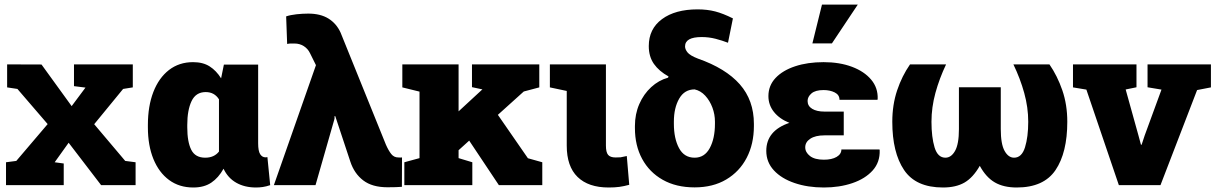

<svg xmlns="http://www.w3.org/2000/svg" viewBox="-20 -810 5318 840"><path d="M6.3 0V-100.1L51.3 -106L188.5 -267.1L56.2 -420.9L11.2 -427.7V-528.3L161.6 -527.8L293.5 -345.7L354 -426.8L303.7 -433.1V-528.3H561V-427.7L518.6 -420.9L392.1 -266.6L527.8 -106L573.2 -100.1V0H422.4L280.3 -185.5L219.2 -100.1L258.8 -94.7V0Z M825.7 10.3Q764.2 10.3 719.7 -22.5Q675.3 -55.2 651.1 -114.5Q627 -173.8 627 -252.9V-263.2Q627 -345.7 650.9 -407.5Q674.8 -469.2 719.2 -503.7Q763.7 -538.1 824.7 -538.1Q868.2 -538.1 897.2 -519.5Q926.3 -501 947.3 -467.3L959.5 -527.3H1109.4V-183.1Q1109.4 -149.4 1118.2 -135.5Q1127 -121.6 1142.1 -121.6Q1147 -121.6 1149.9 -122.6L1162.1 0Q1145 5.9 1129.9 8.1Q1114.7 10.3 1100.1 10.3Q1050.3 10.3 1013.7 -10.5Q977.1 -31.2 958 -71.8Q936 -32.2 904.5 -11Q873 10.3 825.7 10.3ZM877.9 -120.1Q917 -120.1 938 -147V-375.5Q918 -407.2 879.9 -407.2Q836.9 -407.2 818.1 -367.7Q799.3 -328.1 799.3 -263.2V-252.9Q799.3 -189.5 816.7 -154.8Q834 -120.1 877.9 -120.1Z M1675.3 9.3Q1608.4 9.3 1569.1 -20.8Q1529.8 -50.8 1512.7 -103L1446.8 -301.8L1443.8 -302.2L1443.4 -290L1360.4 0H1178.2L1362.3 -524.9L1336.4 -577.1Q1327.1 -596.7 1309.1 -608.2Q1291 -619.6 1268.6 -619.6Q1257.3 -619.6 1251.5 -619.6Q1245.6 -619.6 1236.3 -617.7L1231.9 -738.3Q1250.5 -744.6 1277.3 -747.6Q1304.2 -750.5 1328.6 -750.5Q1381.8 -750.5 1417 -728.8Q1452.1 -707 1470.2 -667L1668.5 -176.8Q1679.7 -151.4 1691.7 -136.2Q1703.6 -121.1 1722.7 -121.1Q1728 -121.1 1731.2 -120.8Q1734.4 -120.6 1738.8 -121.1L1738.3 7.3Q1715.3 9.3 1675.3 9.3Z M1749 0V-100.1L1815.4 -118.2V-409.2L1740.2 -427.7V-528.3H1986.3V-322.8L2089.4 -418L2090.8 -418.9L2044.9 -428.7V-528.3H2339.4V-427.7L2271.5 -409.7L2158.2 -307.6L2289.6 -117.7L2352.5 -100.1V0H2162.6L2032.7 -194.8L1986.3 -152.8V-118.2L2046.4 -100.1V0Z M2642.6 10.3Q2554.2 10.3 2506.8 -35.9Q2459.5 -82 2459.5 -172.9V-412.1L2385.7 -427.7V-528.3H2630.9V-172.9Q2630.9 -144 2640.4 -132.6Q2649.9 -121.1 2673.3 -121.1Q2689 -121.1 2695.1 -121.8Q2701.2 -122.6 2722.2 -127.4L2732.9 -1.5Q2709.5 4.9 2689.7 7.6Q2669.9 10.3 2642.6 10.3Z M3019 9.8Q2938 9.8 2879.4 -23.4Q2820.8 -56.6 2789.3 -115Q2757.8 -173.3 2757.8 -249.5V-258.8Q2757.8 -311 2776.9 -354.7Q2795.9 -398.4 2828.9 -428.7Q2861.8 -459 2902.8 -470.2L2904.8 -475.6Q2863.3 -498.5 2840.8 -530.5Q2818.4 -562.5 2818.4 -608.4Q2818.4 -683.6 2876.2 -726.3Q2934.1 -769 3031.7 -769Q3074.2 -769 3108.9 -760Q3143.6 -751 3186.5 -729.5L3165 -623Q3139.6 -632.8 3110.4 -640.4Q3081.1 -647.9 3049.8 -647.9Q2977.1 -647.9 2977.1 -606.9Q2977.1 -594.2 2988 -580.6Q2999 -566.9 3033.2 -553.7Q3154.8 -511.2 3216.6 -441.2Q3278.3 -371.1 3278.3 -268.1V-258.8Q3278.3 -180.2 3246.8 -119.6Q3215.3 -59.1 3157.2 -24.7Q3099.1 9.8 3019 9.8ZM3019 -120.1Q3062.5 -120.1 3085.2 -162.1Q3107.9 -204.1 3107.9 -268.6V-277.8Q3107.9 -309.6 3096.7 -339.6Q3085.4 -369.6 3065.4 -391.4Q3045.4 -413.1 3019 -418.9Q2974.6 -418.9 2951.4 -378.4Q2928.2 -337.9 2928.2 -277.8V-268.6Q2928.2 -204.1 2950.7 -162.1Q2973.1 -120.1 3019 -120.1Z M3584.5 10.3Q3513.2 10.3 3456.1 -9.3Q3398.9 -28.8 3365.7 -64.7Q3332.5 -100.6 3332.5 -149.9Q3332.5 -238.3 3433.6 -272.5Q3390.1 -290 3366 -320.3Q3341.8 -350.6 3341.8 -389.6Q3341.8 -435.5 3373 -468.8Q3404.3 -502 3458.7 -520Q3513.2 -538.1 3583 -538.1Q3653.3 -538.1 3707.3 -517.8Q3761.2 -497.6 3791.5 -461.4Q3821.8 -425.3 3819.8 -376.5L3818.8 -373.5H3652.8Q3652.8 -395 3632.1 -405.5Q3611.3 -416 3583 -416Q3547.4 -416 3530.3 -401.4Q3513.2 -386.7 3513.2 -368.2Q3513.2 -346.2 3533.2 -334Q3553.2 -321.8 3586.9 -321.8H3671.4V-217.8H3586.9Q3547.4 -217.8 3525.1 -203.1Q3502.9 -188.5 3502.9 -165.5Q3502.9 -143.6 3523.7 -127.4Q3544.4 -111.3 3584.5 -111.3Q3619.1 -111.3 3640.1 -123.5Q3661.1 -135.7 3661.1 -156.2H3827.6L3828.6 -153.3Q3830.6 -100.6 3797.9 -64.2Q3765.1 -27.8 3709 -8.8Q3652.8 10.3 3584.5 10.3ZM3534.2 -620.1 3576.2 -790H3732.9L3619.6 -620.1Z M4105.5 10.3Q3986.8 10.3 3935.3 -66.2Q3883.8 -142.6 3883.8 -277.3Q3883.8 -351.6 3905 -414.8Q3926.3 -478 3961.4 -528.3H4119.1Q4089.8 -466.8 4072.5 -403.6Q4055.2 -340.3 4055.2 -277.3Q4055.2 -210 4068.8 -165Q4082.5 -120.1 4116.2 -120.1Q4141.6 -120.1 4158.4 -149.9Q4175.3 -179.7 4175.3 -245.1V-428.2H4358.4V-245.1Q4358.4 -179.7 4375 -149.9Q4391.6 -120.1 4416.5 -120.1Q4450.2 -120.1 4464.4 -165.5Q4478.5 -210.9 4478.5 -277.3Q4478.5 -340.3 4460.9 -403.6Q4443.4 -466.8 4413.6 -528.3H4571.3Q4606 -478 4627.7 -415Q4649.4 -352.1 4649.4 -277.3Q4649.4 -142.1 4597.9 -65.9Q4546.4 10.3 4428.2 10.3Q4370.6 10.3 4332.3 -12Q4293.9 -34.2 4266.6 -84.5Q4236.8 -32.7 4199.5 -11.2Q4162.1 10.3 4105.5 10.3Z M4875 0 4732.9 -418 4674.3 -427.7V-528.3H4952.1V-428.2L4904.8 -418.5L4960.9 -216.8L4971.7 -176.8H4974.6L4987.8 -216.8L5061.5 -418L5000.5 -428.2V-528.3H5277.8V-427.7L5217.3 -416L5057.1 0Z"/></svg>

Font: Roboto Slab Black
Style: Regular
Weight: 900
Designer: Google
Version: Version 2.000; ttfautohint (v1.8.1.43-b0c9)